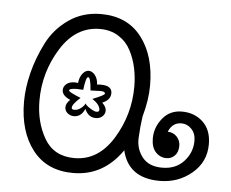

<svg xmlns="http://www.w3.org/2000/svg" viewBox="-42 -543 726 603"><g transform="rotate(5 320.5 -241.0)"><path d="M230 -193Q219 -167 196 -167Q184 -167 175.5 -174.5Q167 -182 167 -193Q167 -205 180 -217Q154 -228 154 -246Q154 -257 163.5 -265Q173 -273 189 -273Q196 -273 200 -272Q202 -291 211 -302Q220 -313 230 -313Q241 -313 250 -302Q259 -291 260 -272Q263 -273 272 -273Q307 -273 307 -249Q307 -228 281 -217Q294 -205 294 -193Q294 -182 285.5 -174.5Q277 -167 265 -167Q241 -167 230 -193ZM229 -210Q233 -203 246 -195Q259 -187 265 -187Q274 -187 274 -193Q274 -210 249 -226Q287 -241 287 -246Q287 -253 272 -253L241 -252Q238 -293 230 -293Q223 -293 218 -252Q213 -252 208 -252.5Q203 -253 199 -253Q174 -253 174 -246Q174 -241 212 -226Q187 -204 187 -193Q187 -187 196 -187Q206 -187 216 -194.5Q226 -202 229 -210ZM209 11Q126 11 81 -47Q36 -105 36 -199Q36 -242 48 -290Q60 -338 84 -385.5Q108 -433 152 -463.5Q196 -494 253 -494Q336 -494 381 -436Q426 -378 426 -284Q426 -238 411 -185Q406 -151 404.5 -116.5Q403 -82 423.5 -56Q444 -30 486 -30Q529 -30 554.5 -58Q580 -86 580 -123Q580 -146 566.5 -160Q553 -174 535 -174Q506 -174 494 -144Q511 -144 522.5 -132Q534 -120 534 -103Q534 -83 523 -72Q512 -61 497 -61Q477 -61 463 -76Q449 -91 449 -119Q449 -154 472 -182.5Q495 -211 533 -211Q573 -211 599.5 -186Q626 -161 626 -116Q626 -60 583 -24Q540 12 482 12Q383 12 363 -74Q304 11 209 11ZM209 -36Q284 -36 330.5 -111.5Q377 -187 377 -276Q377 -306 371 -334.5Q365 -363 351.5 -389Q338 -415 313 -431Q288 -447 254 -447Q178 -447 131 -371.5Q84 -296 84 -207Q84 -139 114 -87.5Q144 -36 209 -36Z"/></g></svg>

Font: Bonbon
Style: Regular
Weight: 400
Designer: Ksenia Erulevich
Foundry: Cyreal (www.cyreal.org)
Version: Version 1.001